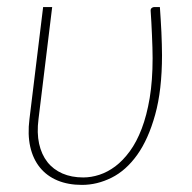

<svg xmlns="http://www.w3.org/2000/svg" viewBox="-20 -513 541 541"><path d="M127 -493 88.5 -177.5Q83.5 -138.5 90.2 -108Q97 -77.5 113.5 -56.5Q130 -35.5 155.8 -24.2Q181.5 -13 214.5 -13Q237 -13 260 -20.5Q283 -28 304.8 -44.2Q326.5 -60.5 345.8 -86.8Q365 -113 379.2 -150.2Q393.5 -187.5 401.8 -236.8Q410 -286 410 -349Q410 -362 409.5 -379Q409 -396 408.2 -414.2Q407.5 -432.5 406.5 -450Q405.5 -467.5 404.5 -482Q404 -487.5 407.2 -490.2Q410.5 -493 413.5 -493H430.5Q431.5 -476.5 432.8 -458.2Q434 -440 434.8 -422.2Q435.5 -404.5 436 -387.8Q436.5 -371 436.5 -357.5Q436.5 -259 417.2 -189.8Q398 -120.5 366.5 -76.5Q335 -32.5 294.2 -12.2Q253.5 8 211 8Q172 8 142 -4.5Q112 -17 92.5 -41Q73 -65 65.2 -99.5Q57.5 -134 63 -177.5L101.5 -493Z"/></svg>

Font: Lato Thin
Style: Italic
Weight: 200
Italic angle: -7°
Designer: Lukasz Dziedzic
Foundry: tyPoland Lukasz Dziedzic
Version: Version 2.007; 2014-02-27